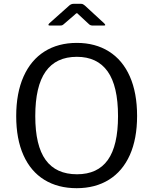

<svg xmlns="http://www.w3.org/2000/svg" viewBox="-20 -977 804 1007"><path d="M382 10Q284 10 212.5 -34Q141 -78 103 -163Q65 -248 65 -368Q65 -489 103.5 -575.5Q142 -662 213.5 -707Q285 -752 383 -752Q480 -752 551.5 -707Q623 -662 661 -576Q699 -490 699 -369Q699 -249 661 -164Q623 -79 551.5 -34.5Q480 10 382 10ZM384 -63Q492 -63 545.5 -138Q599 -213 599 -368Q599 -526 544.5 -602.5Q490 -679 383 -679Q274 -679 219.5 -602Q165 -525 165 -368Q165 -213 219.5 -138Q274 -63 384 -63ZM394 -899Q392 -901 388.5 -904.5Q385 -908 383 -908Q380 -908 371 -899L313 -849Q308 -845 304.5 -844Q301 -843 295 -843H241Q234 -843 234 -847Q234 -850 239 -855L341 -946Q352 -957 366 -957H405Q412 -957 416.5 -954Q421 -951 425 -948L526 -855Q532 -849 532 -846Q532 -843 525 -843H466Q455 -843 448 -849Z"/></svg>

Font: Libre Franklin
Style: Regular
Weight: 400
Designer: Pablo Impallari, Rodrigo Fuenzalida
Foundry: Impallari Type
Version: Version 1.001; ttfautohint (v1.4.1)